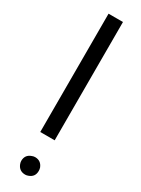

<svg xmlns="http://www.w3.org/2000/svg" viewBox="-189 -705 538 733"><g transform="rotate(30 79.5 -338.5)"><path d="M41 -30.3Q41 -57.6 66.4 -66.4Q73.2 -69.3 80.1 -69.3Q106.4 -69.3 116.2 -43.9Q118.2 -37.1 118.2 -30.3Q118.2 -3.9 93.8 4.9Q86.9 7.8 80.1 7.8Q53.7 7.8 43.9 -16.6Q41 -24.4 41 -30.3ZM48.8 -162.1V-683.6H112.3V-162.1Z"/></g></svg>

Font: Post No Bills Jaffna Medium
Style: Regular
Weight: 500
Designer: Kosala Senevirathne, Siva Puranthara, Lasantha Premarathna, Tharique Azeez
Foundry: Mooniak
Version: Version 1.220 ; ttfautohint (v1.6)